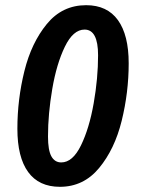

<svg xmlns="http://www.w3.org/2000/svg" viewBox="-20 -705 543 740"><path d="M47 -209Q47 -99 88.5 -42Q130 15 211 15Q302 15 362 -57.5Q422 -130 449 -239.5Q476 -349 476 -461Q476 -570 434.5 -627.5Q393 -685 312 -685Q220 -685 160.5 -612.5Q101 -540 74 -431Q47 -322 47 -209ZM358 -492Q358 -403 341 -306.5Q324 -210 292 -144.5Q260 -79 216 -79Q191 -79 178 -102.5Q165 -126 165 -179Q165 -266 181.5 -362.5Q198 -459 230 -525Q262 -591 306 -591Q358 -591 358 -492Z"/></svg>

Font: Fira Sans Extra Condensed Medium
Style: Italic
Weight: 500
Width: 3
Italic angle: -8°
Designer: Carrois Corporate & Edenspiekermann AG
Foundry: Carrois Corporate GbR & Edenspiekermann AG
Version: Version 4.203